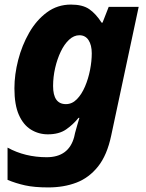

<svg xmlns="http://www.w3.org/2000/svg" viewBox="-20 -579 640 839"><path d="M191 240Q130 240 89.5 231Q49 222 13 207V66Q51 87 94 97.5Q137 108 184 108Q280 108 304 20L308 2Q312 -13 317.5 -32Q323 -51 327 -64H323Q300 -35 269 -13.5Q238 8 189 8Q149 8 115.5 -12.5Q82 -33 62.5 -77Q43 -121 43 -193Q43 -253 59.5 -317Q76 -381 107.5 -436Q139 -491 185 -525Q231 -559 290 -559Q341 -559 370 -539Q399 -519 424 -480H428L455 -549H586L466 13Q448 99 408.5 148.5Q369 198 314 219Q259 240 191 240ZM268 -124Q295 -124 316 -145.5Q337 -167 351.5 -201Q366 -235 373.5 -273.5Q381 -312 381 -346Q381 -382 367 -403.5Q353 -425 327 -425Q303 -425 282 -405.5Q261 -386 245.5 -353.5Q230 -321 221 -282Q212 -243 212 -203Q212 -124 268 -124Z"/></svg>

Font: Noto Sans ExtraBold
Style: Italic
Weight: 800
Italic angle: -12°
Designer: Monotype Design Team
Foundry: Monotype Imaging Inc.
Version: Version 2.013; ttfautohint (v1.8.4.7-5d5b)